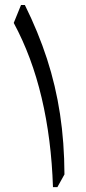

<svg xmlns="http://www.w3.org/2000/svg" viewBox="-20 -764 352 784"><path d="M81.5 -743.7Q136.2 -633.3 171.9 -523.7Q207.5 -414.1 225.1 -298.1Q242.7 -182.1 243.2 -51.8L214.4 0H196.3Q189.9 -195.8 150.1 -364.3Q110.4 -532.7 36.1 -670.4L65.9 -743.7Z"/></svg>

Font: Pinar-FD Regular
Style: FD-Regular
Weight: 400
Designer: Amin Abedi
Version: Version 3.000